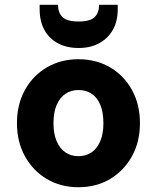

<svg xmlns="http://www.w3.org/2000/svg" viewBox="-20 -772 657 804"><path d="M308 12Q234 12 176 -22.5Q118 -57 84.5 -117.5Q51 -178 51 -256Q51 -335 84.5 -395.5Q118 -456 176.5 -490Q235 -524 308 -524Q383 -524 441 -490Q499 -456 532.5 -395.5Q566 -335 566 -256Q566 -178 532.5 -117.5Q499 -57 441 -22.5Q383 12 308 12ZM308 -118Q339 -118 362.5 -133.5Q386 -149 399.5 -180Q413 -211 413 -256Q413 -302 400 -333Q387 -364 363.5 -379.5Q340 -395 309 -395Q278 -395 254.5 -379.5Q231 -364 217.5 -333Q204 -302 204 -256Q204 -211 217.5 -180Q231 -149 254.5 -133.5Q278 -118 308 -118ZM309 -571Q260 -571 223 -590.5Q186 -610 166 -646.5Q146 -683 146 -734V-752H223Q223 -719 241.5 -700.5Q260 -682 309 -682Q358 -682 376.5 -700.5Q395 -719 395 -752H473V-733Q473 -682 452 -646Q431 -610 394.5 -590.5Q358 -571 309 -571Z"/></svg>

Font: DM Sans 12pt Black
Style: Regular
Weight: 900
Version: Version 4.004;gftools[0.9.30]